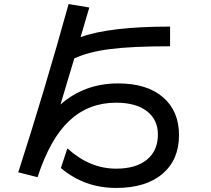

<svg xmlns="http://www.w3.org/2000/svg" viewBox="-20 -841 1040 946"><path d="M278 -326Q396 -430 562 -430Q704 -430 783 -362Q862 -294 862 -175Q862 -54 780.5 15.5Q699 85 552 85Q396 85 280 -13L312 -110Q422 -10 552 -10Q650 -10 704 -54.5Q758 -99 758 -178Q758 -251 704 -293Q650 -335 552 -335Q417 -335 322 -246.5Q227 -158 165 32L70 8Q202 -402 318 -821L420 -804Q415 -786 400 -736Q385 -686 377 -658Q520 -710 818 -710V-613Q628 -613 521 -599Q414 -585 346 -553Q324 -478 278 -326Z"/></svg>

Font: M PLUS 1p Medium
Style: Regular
Weight: 500
Version: Version 1.062